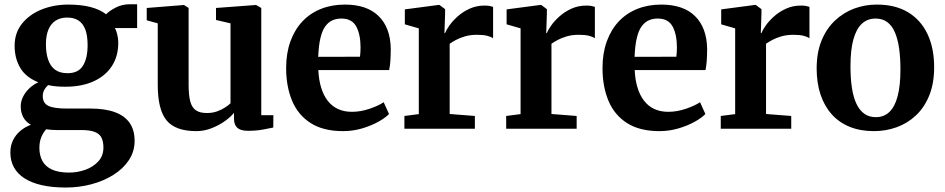

<svg xmlns="http://www.w3.org/2000/svg" viewBox="-20 -590 4330 880"><path d="M281.5 269.5Q219.5 269.5 172 258.8Q124.5 248 92.5 227.5Q60.5 207 44 177.2Q27.5 147.5 27.5 109Q27.5 77 40 52Q52.5 27 74 9.2Q95.5 -8.5 121.5 -18Q97.5 -32 86.2 -53.5Q75 -75 75 -103Q75 -124.5 85.2 -145.8Q95.5 -167 113.8 -184.5Q132 -202 155.5 -213Q98.5 -235.5 72.8 -279Q47 -322.5 47 -380Q47 -439.5 81.2 -482Q115.5 -524.5 171.5 -546.8Q227.5 -569 292.5 -569Q351.5 -569 394.8 -557.8Q438 -546.5 466.5 -524.5Q478 -538 508.2 -554.2Q538.5 -570.5 574.5 -570.5H608.5V-461.5H506.5Q511.5 -452.5 514.8 -441.5Q518 -430.5 520 -418.5Q522 -406.5 522 -393Q522 -332.5 493 -287.5Q464 -242.5 409.5 -217.5Q355 -192.5 279.5 -192.5Q257.5 -192.5 237.8 -194.2Q218 -196 200.5 -200Q189 -189.5 182.5 -177.2Q176 -165 176 -150Q176 -117.5 201.2 -105Q226.5 -92.5 286.5 -92.5H393.5Q461.5 -92.5 506.8 -75.8Q552 -59 574.5 -26.2Q597 6.5 597 55.5Q597 104 571 143.5Q545 183 500.2 211.2Q455.5 239.5 399 254.5Q342.5 269.5 281.5 269.5ZM296.5 201Q335 201 371 188.2Q407 175.5 430.5 149.8Q454 124 454 86Q454 58.5 445 40.8Q436 23 413.8 14.5Q391.5 6 351.5 6H238.5Q226 6 214 5Q202 4 191.5 2.5Q178 17.5 169.2 38.8Q160.5 60 160.5 88Q160.5 122.5 174.5 148Q188.5 173.5 218.5 187.2Q248.5 201 296.5 201ZM289.5 -254.5Q339 -254.5 360.2 -288.8Q381.5 -323 381.5 -383Q381.5 -427 371 -454.8Q360.5 -482.5 339.8 -496Q319 -509.5 288 -509.5Q257.5 -509.5 235.8 -496Q214 -482.5 202.2 -455.2Q190.5 -428 190.5 -386.5Q190.5 -346 200.8 -316.2Q211 -286.5 232.5 -270.5Q254 -254.5 289.5 -254.5Z M1116 9.5Q1083 9.5 1067.8 -4.2Q1052.5 -18 1052.5 -46V-73Q1036.5 -53 1009 -33.8Q981.5 -14.5 948.2 -1.8Q915 11 880 11Q784 11 743.5 -38.2Q703 -87.5 703 -201V-483L652.5 -497V-553.5L822.5 -567H823.5L844.5 -553.5V-201Q844.5 -153.5 852 -125.2Q859.5 -97 877.8 -84.5Q896 -72 928 -72Q954 -72 974.8 -79.5Q995.5 -87 1011.2 -97.2Q1027 -107.5 1036.5 -116.5V-483L970 -498.5V-553.5L1151 -567H1154L1177.5 -553.5V-62H1233L1232.5 -5.5Q1214.5 -1.5 1184.5 4Q1154.5 9.5 1116 9.5Z M1552.5 11Q1461.5 11 1403.8 -26Q1346 -63 1318.8 -128.2Q1291.5 -193.5 1291.5 -278Q1291.5 -346 1311 -400Q1330.5 -454 1366 -491.8Q1401.5 -529.5 1451 -549.2Q1500.5 -569 1560.5 -569Q1662 -569 1715.5 -516.2Q1769 -463.5 1771 -368Q1771 -335.5 1769.2 -311.2Q1767.5 -287 1763.5 -269H1439Q1441 -224.5 1451.8 -189Q1462.5 -153.5 1481.8 -128.5Q1501 -103.5 1528.8 -90.5Q1556.5 -77.5 1593 -77.5Q1633.5 -77.5 1674.8 -91.8Q1716 -106 1738.5 -121.5L1763 -67.5Q1747 -50.5 1714.5 -32.2Q1682 -14 1639.8 -1.5Q1597.5 11 1552.5 11ZM1438.5 -329.5 1630 -330Q1631 -340 1631.8 -351Q1632.5 -362 1632.5 -372.5Q1632.5 -432 1612.8 -468.5Q1593 -505 1544.5 -505Q1522.5 -505 1504 -497Q1485.5 -489 1471.2 -469.8Q1457 -450.5 1448.8 -416.2Q1440.5 -382 1438.5 -329.5Z M1833.5 0V-58.5L1899.5 -67V-460L1835.5 -478.5V-547L1991 -567.5H1994L2020 -548V-526L2017 -438.5H2020Q2024.5 -451 2039 -472Q2053.5 -493 2077 -514.2Q2100.5 -535.5 2132 -550Q2163.5 -564.5 2201.5 -564.5Q2215.5 -564.5 2225 -562.5Q2234.5 -560.5 2240 -558.5V-414.5Q2230.5 -421.5 2213 -426Q2195.5 -430.5 2166.5 -430.5Q2135 -430.5 2110.8 -423.2Q2086.5 -416 2069.5 -406.8Q2052.5 -397.5 2041 -389.5V-67.5L2156.5 -58.5V0Z M2300 0V-58.5L2366 -67V-460L2302 -478.5V-547L2457.5 -567.5H2460.5L2486.5 -548V-526L2483.5 -438.5H2486.5Q2491 -451 2505.5 -472Q2520 -493 2543.5 -514.2Q2567 -535.5 2598.5 -550Q2630 -564.5 2668 -564.5Q2682 -564.5 2691.5 -562.5Q2701 -560.5 2706.5 -558.5V-414.5Q2697 -421.5 2679.5 -426Q2662 -430.5 2633 -430.5Q2601.5 -430.5 2577.2 -423.2Q2553 -416 2536 -406.8Q2519 -397.5 2507.5 -389.5V-67.5L2623 -58.5V0Z M3002.5 11Q2911.5 11 2853.8 -26Q2796 -63 2768.8 -128.2Q2741.5 -193.5 2741.5 -278Q2741.5 -346 2761 -400Q2780.5 -454 2816 -491.8Q2851.5 -529.5 2901 -549.2Q2950.5 -569 3010.5 -569Q3112 -569 3165.5 -516.2Q3219 -463.5 3221 -368Q3221 -335.5 3219.2 -311.2Q3217.5 -287 3213.5 -269H2889Q2891 -224.5 2901.8 -189Q2912.5 -153.5 2931.8 -128.5Q2951 -103.5 2978.8 -90.5Q3006.5 -77.5 3043 -77.5Q3083.5 -77.5 3124.8 -91.8Q3166 -106 3188.5 -121.5L3213 -67.5Q3197 -50.5 3164.5 -32.2Q3132 -14 3089.8 -1.5Q3047.5 11 3002.5 11ZM2888.5 -329.5 3080 -330Q3081 -340 3081.8 -351Q3082.5 -362 3082.5 -372.5Q3082.5 -432 3062.8 -468.5Q3043 -505 2994.5 -505Q2972.5 -505 2954 -497Q2935.5 -489 2921.2 -469.8Q2907 -450.5 2898.8 -416.2Q2890.5 -382 2888.5 -329.5Z M3283.5 0V-58.5L3349.5 -67V-460L3285.5 -478.5V-547L3441 -567.5H3444L3470 -548V-526L3467 -438.5H3470Q3474.5 -451 3489 -472Q3503.5 -493 3527 -514.2Q3550.5 -535.5 3582 -550Q3613.5 -564.5 3651.5 -564.5Q3665.5 -564.5 3675 -562.5Q3684.5 -560.5 3690 -558.5V-414.5Q3680.5 -421.5 3663 -426Q3645.5 -430.5 3616.5 -430.5Q3585 -430.5 3560.8 -423.2Q3536.5 -416 3519.5 -406.8Q3502.5 -397.5 3491 -389.5V-67.5L3606.5 -58.5V0Z M3723 -276Q3723 -349.5 3745.5 -404.2Q3768 -459 3807 -495.8Q3846 -532.5 3895.2 -550.8Q3944.5 -569 3998.5 -569Q4083.5 -569 4142 -533.8Q4200.5 -498.5 4231 -434Q4261.5 -369.5 4261.5 -282Q4261.5 -207.5 4239 -152.2Q4216.5 -97 4177.8 -60.8Q4139 -24.5 4089.5 -6.8Q4040 11 3985.5 11Q3922.5 11 3873.8 -9Q3825 -29 3791.5 -66.8Q3758 -104.5 3740.5 -157.5Q3723 -210.5 3723 -276ZM3994.5 -53Q4031 -53 4056 -76.5Q4081 -100 4094 -148.5Q4107 -197 4107 -271.5Q4107 -326 4100.8 -369.2Q4094.5 -412.5 4081.2 -442.8Q4068 -473 4046.2 -489Q4024.5 -505 3993 -505Q3956 -505 3930.5 -481.5Q3905 -458 3891.5 -409.8Q3878 -361.5 3878 -286.5Q3878 -231.5 3884.5 -188.2Q3891 -145 3905 -115Q3919 -85 3941 -69Q3963 -53 3994.5 -53Z"/></svg>

Font: Merriweather 20pt
Style: Bold
Weight: 700
Version: Version 2.100